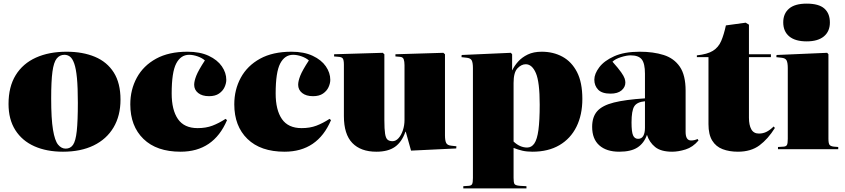

<svg xmlns="http://www.w3.org/2000/svg" viewBox="-20 -822 4658 1058"><path d="M327 14Q237 14 169.5 -16Q102 -46 64.5 -105Q27 -164 27 -249Q27 -344 66.5 -408Q106 -472 178 -504.5Q250 -537 347 -537Q436 -537 503 -509Q570 -481 607 -422.5Q644 -364 644 -273Q644 -184 605.5 -119.5Q567 -55 496 -20.5Q425 14 327 14ZM342 -3Q368 -3 382.5 -24Q397 -45 403 -100Q409 -155 409 -256Q409 -340 404 -392Q399 -444 389 -472Q379 -500 365.5 -510Q352 -520 335 -520Q309 -520 292.5 -499.5Q276 -479 269 -427Q262 -375 262 -280Q262 -167 272 -107Q282 -47 300 -25Q318 -3 342 -3Z M975 14Q843 14 770.5 -56.5Q698 -127 698 -247Q698 -328 734 -394Q770 -460 840 -498.5Q910 -537 1013 -537Q1082 -537 1130 -514.5Q1178 -492 1202.5 -456.5Q1227 -421 1227 -382Q1227 -363 1217.5 -342Q1208 -321 1187 -306.5Q1166 -292 1132 -292Q1094 -292 1072 -309.5Q1050 -327 1050 -355Q1050 -375 1061.5 -404.5Q1073 -434 1109 -489Q1093 -503 1068.5 -511.5Q1044 -520 1022 -520Q976 -520 951 -472Q926 -424 926 -307Q926 -216 960.5 -166Q995 -116 1069 -116Q1115 -116 1150.5 -129.5Q1186 -143 1223 -167L1231 -160Q1157 14 975 14Z M1548 14Q1416 14 1343.5 -56.5Q1271 -127 1271 -247Q1271 -328 1307 -394Q1343 -460 1413 -498.5Q1483 -537 1586 -537Q1655 -537 1703 -514.5Q1751 -492 1775.5 -456.5Q1800 -421 1800 -382Q1800 -363 1790.5 -342Q1781 -321 1760 -306.5Q1739 -292 1705 -292Q1667 -292 1645 -309.5Q1623 -327 1623 -355Q1623 -375 1634.5 -404.5Q1646 -434 1682 -489Q1666 -503 1641.5 -511.5Q1617 -520 1595 -520Q1549 -520 1524 -472Q1499 -424 1499 -307Q1499 -216 1533.5 -166Q1568 -116 1642 -116Q1688 -116 1723.5 -129.5Q1759 -143 1796 -167L1804 -160Q1730 14 1548 14Z M2054 14Q1968 14 1921.5 -34Q1875 -82 1875 -182V-465Q1875 -491 1869 -499.5Q1863 -508 1845 -509L1821 -511V-523L2089 -531L2098 -523V-160Q2098 -110 2102 -85Q2106 -60 2116 -52Q2126 -44 2143 -44Q2161 -44 2176 -60.5Q2191 -77 2200 -104Q2209 -131 2209 -161V-463Q2209 -483 2204.5 -495.5Q2200 -508 2183 -509L2159 -511V-523L2423 -531L2432 -523V-76Q2432 -48 2438.5 -34.5Q2445 -21 2468 -19L2495 -16L2494 -4L2245 8L2216 -96H2214Q2194 -39 2156 -12.5Q2118 14 2054 14Z M2533 216V204L2563 202Q2577 201 2581.5 192.5Q2586 184 2586 159V-447Q2586 -476 2579.5 -489Q2573 -502 2550 -504L2523 -507L2524 -519L2795 -531L2802 -523V-435H2803Q2814 -459 2835 -482.5Q2856 -506 2888 -521.5Q2920 -537 2965 -537Q3029 -537 3079.5 -509.5Q3130 -482 3159.5 -425Q3189 -368 3189 -277Q3189 -189 3156.5 -123.5Q3124 -58 3062.5 -22Q3001 14 2914 14Q2883 14 2859 8.5Q2835 3 2810 -7V158Q2810 182 2814.5 191Q2819 200 2845 202L2881 204V216ZM2885 -9Q2909 -9 2924.5 -31.5Q2940 -54 2947 -106Q2954 -158 2954 -246Q2954 -370 2933 -419Q2912 -468 2877 -468Q2853 -468 2831.5 -445.5Q2810 -423 2810 -365V-42Q2845 -9 2885 -9Z M3392 14Q3322 14 3282.5 -21Q3243 -56 3243 -123Q3243 -178 3271 -209.5Q3299 -241 3362.5 -257Q3426 -273 3534 -280V-416Q3534 -472 3516.5 -494.5Q3499 -517 3455 -517Q3433 -517 3401.5 -507Q3370 -497 3355 -482Q3388 -445 3403 -423.5Q3418 -402 3422 -389.5Q3426 -377 3426 -367Q3426 -342 3405 -324Q3384 -306 3344 -306Q3297 -306 3276 -328Q3255 -350 3255 -383Q3255 -415 3282 -451Q3309 -487 3364.5 -512Q3420 -537 3505 -537Q3580 -537 3637 -519Q3694 -501 3726 -454.5Q3758 -408 3758 -322V-95Q3758 -48 3788 -48Q3807 -48 3824 -56L3829 -48Q3798 -11 3758 1.5Q3718 14 3684 14Q3622 14 3590 -12Q3558 -38 3545 -79Q3529 -33 3493 -9.5Q3457 14 3392 14ZM3496 -57Q3516 -57 3525 -73.5Q3534 -90 3534 -118V-264Q3490 -260 3475 -236Q3460 -212 3460 -147Q3460 -95 3468.5 -76Q3477 -57 3496 -57Z M4046 14Q3999 14 3962 0Q3925 -14 3904.5 -47.5Q3884 -81 3884 -138V-507H3820V-517Q3878 -523 3908.5 -542Q3939 -561 3954 -596Q3969 -631 3980 -682L4089 -697L4107 -686V-523H4228V-507H4107V-173Q4107 -133 4120 -109.5Q4133 -86 4162 -86Q4185 -86 4204.5 -96Q4224 -106 4243 -125L4250 -117Q4212 -56 4165 -21Q4118 14 4046 14Z M4425 -594Q4362 -594 4329 -621.5Q4296 -649 4296 -699Q4296 -747 4328 -774.5Q4360 -802 4425 -802Q4492 -802 4522.5 -775Q4553 -748 4553 -698Q4553 -649 4520 -621.5Q4487 -594 4425 -594ZM4267 0V-12L4298 -14Q4312 -15 4316.5 -23.5Q4321 -32 4321 -57V-447Q4321 -476 4314.5 -489Q4308 -502 4285 -504L4258 -507L4259 -519L4538 -531L4545 -523V-58Q4545 -32 4551 -24Q4557 -16 4575 -14L4599 -12V0Z"/></svg>

Font: Literata 72pt Black
Style: Regular
Weight: 900
Designer: Latin by Veronika Burian and Jose Scaglione. Greek by Irene Vlachou. Cyrillic by Vera Evstafieva.
Foundry: TypeTogether
Version: Version 3.002